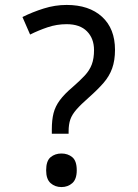

<svg xmlns="http://www.w3.org/2000/svg" viewBox="-20 -744 558 778"><path d="M190 -202V-220Q190 -258 197 -285.5Q204 -313 222.5 -338Q241 -363 273 -390Q304 -417 323.5 -438Q343 -459 352 -483Q361 -507 361 -541Q361 -588 332.5 -617Q304 -646 250 -646Q210 -646 173 -633.5Q136 -621 102 -604L71 -675Q111 -695 157 -709.5Q203 -724 250 -724Q341 -724 393.5 -676Q446 -628 446 -542Q446 -499 434.5 -467Q423 -435 399.5 -408Q376 -381 341 -350Q308 -321 290 -300.5Q272 -280 265 -260Q258 -240 258 -211V-202ZM167 -54Q167 -92 185 -107Q203 -122 229 -122Q255 -122 273 -107Q291 -92 291 -54Q291 -18 273 -2Q255 14 229 14Q203 14 185 -2Q167 -18 167 -54Z"/></svg>

Font: guzrati15
Style: Regular
Weight: 400
Designer: Jelle Bosma - Monotype Design Team
Foundry: Monotype Imaging Inc.
Version: Version 2.006